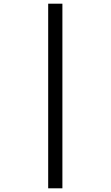

<svg xmlns="http://www.w3.org/2000/svg" viewBox="-20 -780 599 1040"><path d="M241 240V-760H318V240Z"/></svg>

Font: Noto Serif Tamil ExtraBold
Style: Regular
Weight: 800
Designer: Indian Type Foundry, Tom Grace, and the Monotype Design Team
Foundry: Monotype Imaging Inc.
Version: Version 2.004; ttfautohint (v1.8.4.7-5d5b)